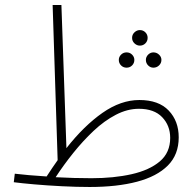

<svg xmlns="http://www.w3.org/2000/svg" viewBox="-20 -733 783 766"><path d="M338 13Q286 13 227 10Q168 7 116.5 2.5Q65 -2 35 -6L39 -40Q88 -34 166 -29Q188 -63 210 -94L190 -713H225L245 -142Q315 -231 388.5 -282.5Q462 -334 536 -334Q613 -334 653 -292Q693 -250 693 -185Q693 -116 649.5 -72.5Q606 -29 526.5 -8Q447 13 338 13ZM534 -299Q488 -299 442 -275Q396 -251 353.5 -211Q311 -171 272.5 -123Q234 -75 202 -26Q238 -24 275 -23Q312 -22 345 -22Q434 -22 505 -38Q576 -54 617.5 -89Q659 -124 659 -183Q659 -232 627 -265.5Q595 -299 534 -299ZM538 -551Q526 -551 516.5 -560Q507 -569 507 -582Q507 -595 516.5 -604Q526 -613 538 -613Q551 -613 560 -604Q569 -595 569 -582Q569 -569 560 -560Q551 -551 538 -551ZM485 -463Q472 -463 463 -472Q454 -481 454 -494Q454 -506 463 -515Q472 -524 485 -524Q498 -524 507 -515Q516 -506 516 -494Q516 -481 507 -472Q498 -463 485 -463ZM592 -463Q580 -463 571 -472Q562 -481 562 -494Q562 -506 571 -515Q580 -524 592 -524Q605 -524 614.5 -515Q624 -506 624 -494Q624 -481 614.5 -472Q605 -463 592 -463Z"/></svg>

Font: Noto Sans Arabic SemCond ExtLt
Style: Regular
Weight: 200
Width: 4
Designer: Monotype Design Team, Nadine Chahine, Nizar Qandah and Khaled Hosny
Foundry: Monotype Imaging Inc.
Version: Version 2.012; ttfautohint (v1.8.4.7-5d5b)